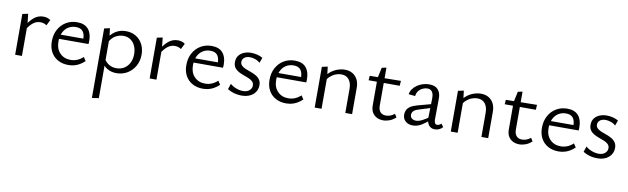

<svg xmlns="http://www.w3.org/2000/svg" viewBox="-46 -1059 6202 1895"><g transform="rotate(10 3055.0 -111.0)"><path d="M77.5 0V-408.8L134.1 -420.4L145.6 -314.8V0ZM133.6 -260.4 117 -285.4Q149.8 -347.6 191.9 -383.5Q234.1 -419.3 287 -419.3Q308.1 -419.3 327 -413.7Q346 -408 359.5 -396.7L331.2 -339.6Q319.6 -348.8 302.4 -354.1Q285.1 -359.4 267.3 -359.4Q228.1 -359.4 195.6 -333.9Q163 -308.3 133.6 -260.4Z M610.6 8.6Q552.1 8.6 506.9 -15.9Q461.7 -40.4 436.3 -85.5Q410.9 -130.7 410.9 -193.1Q410.9 -261.9 439.4 -313.6Q468 -365.3 516.4 -393.8Q564.9 -422.4 626 -422.4Q699.7 -422.4 736.8 -380.3Q773.8 -338.2 773.8 -264.6Q773.8 -256.5 773.6 -247.5Q773.5 -238.4 772.2 -229.8H713.4V-265.2Q713.4 -319.4 691.2 -346.5Q669.1 -373.6 621.5 -373.6Q578.4 -373.6 545.3 -352.5Q512.2 -331.3 493.9 -292.9Q475.6 -254.5 475.6 -202.4Q475.6 -130.1 516.9 -87.5Q558.1 -44.8 624 -44.8Q657.9 -44.8 688.9 -57Q719.8 -69.2 749 -95.9L773.7 -59.1Q746.8 -33.7 719.5 -18.7Q692.1 -3.6 665 2.5Q637.9 8.6 610.6 8.6ZM449.5 -229.8 458.1 -273.4H762.8V-229.8Z M1092.4 5.5Q1041 5.5 1000.6 -18Q960.2 -41.5 939.1 -87.6L957 -116.2Q978.3 -79.5 1010.9 -61Q1043.4 -42.5 1083.5 -42.5Q1128 -42.5 1161.7 -63.5Q1195.4 -84.5 1214.3 -122Q1233.3 -159.6 1233.3 -209.5Q1233.3 -254.8 1217.1 -290.9Q1200.9 -327 1170.7 -348.1Q1140.6 -369.3 1098.5 -369.3Q1061.6 -369.3 1023.8 -350Q986.1 -330.6 958.7 -281.7L931 -301.8Q965 -361.2 1010.7 -390.2Q1056.4 -419.3 1114.9 -419.3Q1173.2 -419.3 1216 -393.2Q1258.8 -367 1282.6 -321.4Q1306.5 -275.7 1306.5 -217.5Q1306.5 -153.6 1278.1 -103.1Q1249.7 -52.5 1201.4 -23.5Q1153.1 5.5 1092.4 5.5ZM897.5 289V-408.1L953.1 -420.4L965.3 -327.9V278.2Z M1425.5 0V-408.8L1482.1 -420.4L1493.6 -314.8V0ZM1481.6 -260.4 1465 -285.4Q1497.8 -347.6 1539.9 -383.5Q1582.1 -419.3 1635 -419.3Q1656.1 -419.3 1675 -413.7Q1694 -408 1707.5 -396.7L1679.2 -339.6Q1667.6 -348.8 1650.4 -354.1Q1633.1 -359.4 1615.3 -359.4Q1576.1 -359.4 1543.6 -333.9Q1511 -308.3 1481.6 -260.4Z M1958.6 8.6Q1900.1 8.6 1854.9 -15.9Q1809.7 -40.4 1784.3 -85.5Q1758.9 -130.7 1758.9 -193.1Q1758.9 -261.9 1787.4 -313.6Q1816 -365.3 1864.4 -393.8Q1912.9 -422.4 1974 -422.4Q2047.7 -422.4 2084.8 -380.3Q2121.8 -338.2 2121.8 -264.6Q2121.8 -256.5 2121.6 -247.5Q2121.5 -238.4 2120.2 -229.8H2061.4V-265.2Q2061.4 -319.4 2039.2 -346.5Q2017.1 -373.6 1969.5 -373.6Q1926.4 -373.6 1893.3 -352.5Q1860.2 -331.3 1841.9 -292.9Q1823.6 -254.5 1823.6 -202.4Q1823.6 -130.1 1864.9 -87.5Q1906.1 -44.8 1972 -44.8Q2005.9 -44.8 2036.9 -57Q2067.8 -69.2 2097 -95.9L2121.7 -59.1Q2094.8 -33.7 2067.5 -18.7Q2040.1 -3.6 2013 2.5Q1985.9 8.6 1958.6 8.6ZM1797.5 -229.8 1806.1 -273.4H2110.8V-229.8Z M2349.6 8.9Q2320.1 8.9 2292.8 3.6Q2265.5 -1.8 2243.1 -11.3Q2220.8 -20.7 2205.3 -31.4L2224.6 -87.1Q2248.7 -64.9 2284.5 -51.4Q2320.3 -37.9 2353.5 -37.9Q2394.2 -37.9 2417.6 -58.5Q2440.9 -79.2 2440.9 -106.8Q2440.9 -132.2 2425.4 -147.4Q2409.8 -162.7 2385.2 -173Q2360.6 -183.3 2333.6 -192.6Q2306.7 -201.8 2282.1 -215.4Q2257.5 -229.1 2241.9 -250.5Q2226.3 -271.9 2226.3 -306Q2226.3 -344.7 2245.9 -370.7Q2265.5 -396.7 2298 -410.1Q2330.4 -423.4 2369.6 -423.4Q2400.4 -423.4 2431.6 -415.5Q2462.9 -407.7 2485.7 -393.4L2466.3 -340Q2447 -359.1 2417.9 -368.8Q2388.8 -378.4 2366.5 -378.4Q2328.9 -378.4 2308.6 -361.3Q2288.2 -344.3 2288.2 -319.4Q2288.2 -296 2304 -281.3Q2319.7 -266.5 2344.3 -256.5Q2368.9 -246.6 2396.5 -236.9Q2424.1 -227.1 2448.6 -213.4Q2473.2 -199.6 2489 -177.3Q2504.7 -155 2504.7 -120.2Q2504.7 -94.1 2494.2 -70.5Q2483.7 -46.9 2463.6 -29.2Q2443.6 -11.5 2414.8 -1.3Q2386.1 8.9 2349.6 8.9Z M2792.6 8.6Q2734.1 8.6 2688.9 -15.9Q2643.7 -40.4 2618.3 -85.5Q2592.9 -130.7 2592.9 -193.1Q2592.9 -261.9 2621.4 -313.6Q2650 -365.3 2698.4 -393.8Q2746.9 -422.4 2808 -422.4Q2881.7 -422.4 2918.8 -380.3Q2955.8 -338.2 2955.8 -264.6Q2955.8 -256.5 2955.6 -247.5Q2955.5 -238.4 2954.2 -229.8H2895.4V-265.2Q2895.4 -319.4 2873.2 -346.5Q2851.1 -373.6 2803.5 -373.6Q2760.4 -373.6 2727.3 -352.5Q2694.2 -331.3 2675.9 -292.9Q2657.6 -254.5 2657.6 -202.4Q2657.6 -130.1 2698.9 -87.5Q2740.1 -44.8 2806 -44.8Q2839.9 -44.8 2870.9 -57Q2901.8 -69.2 2931 -95.9L2955.7 -59.1Q2928.8 -33.7 2901.5 -18.7Q2874.1 -3.6 2847 2.5Q2819.9 8.6 2792.6 8.6ZM2631.5 -229.8 2640.1 -273.4H2944.8V-229.8Z M3386.3 0V-240.3Q3386.3 -300.7 3359.2 -334.5Q3332.1 -368.4 3282.4 -368.4Q3256.1 -368.4 3227.4 -357.9Q3198.6 -347.3 3173.6 -325.1Q3148.5 -302.8 3130.4 -267.7L3106.7 -290.6Q3129.7 -336.2 3163.4 -364.7Q3197.1 -393.2 3235.3 -406.6Q3273.6 -420 3309.5 -420Q3352.9 -420 3385.5 -401.3Q3418 -382.6 3436.2 -347.7Q3454.4 -312.8 3454.4 -263.4V0ZM3079.5 0V-408.1L3136.1 -420.4L3148.3 -321.3V0Z M3765.9 7Q3730.1 7 3701.2 -7.8Q3672.3 -22.5 3656.1 -50.9Q3639.9 -79.2 3639.9 -119.6V-393.7L3663 -502L3708.7 -510.8V-131.4Q3708.7 -88.3 3729 -66.2Q3749.2 -44.2 3784.4 -44.2Q3805.7 -44.2 3827.8 -51.8Q3849.8 -59.5 3871 -76.6L3891.4 -44.3Q3862.8 -17.6 3830.2 -5.3Q3797.5 7 3765.9 7ZM3868.6 -357.3 3556.4 -357.9 3560.5 -402.8 3872 -407.2Z M4283 6Q4245 6 4223 -21.5Q4201 -49 4202 -101L4206 -290Q4207 -321 4199.5 -340.5Q4192 -360 4178 -369.5Q4164 -379 4144 -379Q4123 -379 4099 -369Q4075 -359 4057.5 -338Q4040 -317 4036 -284L3970 -291Q3975 -320 3992 -344Q4009 -368 4035 -385.5Q4061 -403 4092 -412.5Q4123 -422 4155 -422Q4215 -422 4243.5 -388.5Q4272 -355 4271 -298L4269 -88Q4269 -66 4276.5 -54Q4284 -42 4298 -42Q4309 -42 4320 -47Q4331 -52 4339 -62L4362 -30Q4349 -14 4328 -4Q4307 6 4283 6ZM4062 6Q4017 6 3989 -19.5Q3961 -45 3961 -86Q3961 -110 3971 -131Q3981 -152 4005.5 -168.5Q4030 -185 4074 -197L4240 -242L4245 -206L4091 -158Q4053 -146 4040.5 -130Q4028 -114 4028 -96Q4028 -71 4045 -58.5Q4062 -46 4086 -46Q4116 -46 4152 -65.5Q4188 -85 4232 -116L4243 -92Q4200 -51 4155 -22.5Q4110 6 4062 6Z M4750.3 0V-240.3Q4750.3 -300.7 4723.2 -334.5Q4696.1 -368.4 4646.4 -368.4Q4620.1 -368.4 4591.4 -357.9Q4562.6 -347.3 4537.6 -325.1Q4512.5 -302.8 4494.4 -267.7L4470.7 -290.6Q4493.7 -336.2 4527.4 -364.7Q4561.1 -393.2 4599.3 -406.6Q4637.6 -420 4673.5 -420Q4716.9 -420 4749.5 -401.3Q4782 -382.6 4800.2 -347.7Q4818.4 -312.8 4818.4 -263.4V0ZM4443.5 0V-408.1L4500.1 -420.4L4512.3 -321.3V0Z M5129.9 7Q5094.1 7 5065.2 -7.8Q5036.3 -22.5 5020.1 -50.9Q5003.9 -79.2 5003.9 -119.6V-393.7L5027 -502L5072.7 -510.8V-131.4Q5072.7 -88.3 5093 -66.2Q5113.2 -44.2 5148.4 -44.2Q5169.7 -44.2 5191.8 -51.8Q5213.8 -59.5 5235 -76.6L5255.4 -44.3Q5226.8 -17.6 5194.2 -5.3Q5161.5 7 5129.9 7ZM5232.6 -357.3 4920.4 -357.9 4924.5 -402.8 5236 -407.2Z M5522.6 8.6Q5464.1 8.6 5418.9 -15.9Q5373.7 -40.4 5348.3 -85.5Q5322.9 -130.7 5322.9 -193.1Q5322.9 -261.9 5351.4 -313.6Q5380 -365.3 5428.4 -393.8Q5476.9 -422.4 5538 -422.4Q5611.7 -422.4 5648.8 -380.3Q5685.8 -338.2 5685.8 -264.6Q5685.8 -256.5 5685.6 -247.5Q5685.5 -238.4 5684.2 -229.8H5625.4V-265.2Q5625.4 -319.4 5603.2 -346.5Q5581.1 -373.6 5533.5 -373.6Q5490.4 -373.6 5457.3 -352.5Q5424.2 -331.3 5405.9 -292.9Q5387.6 -254.5 5387.6 -202.4Q5387.6 -130.1 5428.9 -87.5Q5470.1 -44.8 5536 -44.8Q5569.9 -44.8 5600.9 -57Q5631.8 -69.2 5661 -95.9L5685.7 -59.1Q5658.8 -33.7 5631.5 -18.7Q5604.1 -3.6 5577 2.5Q5549.9 8.6 5522.6 8.6ZM5361.5 -229.8 5370.1 -273.4H5674.8V-229.8Z M5913.6 8.9Q5884.1 8.9 5856.8 3.6Q5829.5 -1.8 5807.1 -11.3Q5784.8 -20.7 5769.3 -31.4L5788.6 -87.1Q5812.7 -64.9 5848.5 -51.4Q5884.3 -37.9 5917.5 -37.9Q5958.2 -37.9 5981.6 -58.5Q6004.9 -79.2 6004.9 -106.8Q6004.9 -132.2 5989.4 -147.4Q5973.8 -162.7 5949.2 -173Q5924.6 -183.3 5897.6 -192.6Q5870.7 -201.8 5846.1 -215.4Q5821.5 -229.1 5805.9 -250.5Q5790.3 -271.9 5790.3 -306Q5790.3 -344.7 5809.9 -370.7Q5829.5 -396.7 5862 -410.1Q5894.4 -423.4 5933.6 -423.4Q5964.4 -423.4 5995.6 -415.5Q6026.9 -407.7 6049.7 -393.4L6030.3 -340Q6011 -359.1 5981.9 -368.8Q5952.8 -378.4 5930.5 -378.4Q5892.9 -378.4 5872.6 -361.3Q5852.2 -344.3 5852.2 -319.4Q5852.2 -296 5868 -281.3Q5883.7 -266.5 5908.3 -256.5Q5932.9 -246.6 5960.5 -236.9Q5988.1 -227.1 6012.6 -213.4Q6037.2 -199.6 6053 -177.3Q6068.7 -155 6068.7 -120.2Q6068.7 -94.1 6058.2 -70.5Q6047.7 -46.9 6027.6 -29.2Q6007.6 -11.5 5978.8 -1.3Q5950.1 8.9 5913.6 8.9Z"/></g></svg>

Font: Ysabeau
Style: Bold
Weight: 700
Designer: Christian Thalmann (Catharsis Fonts)
Version: Version 2.000;gftools[0.9.27.dev2+g8671c4b]